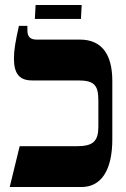

<svg xmlns="http://www.w3.org/2000/svg" viewBox="-20 -751 507 771"><path d="M120 -675H305L308 -731H123ZM19 0H307C387 0 431 -68 431 -192V-426C431 -535 387 -592 301 -592H127C101 -592 90 -604 90 -629V-647H56C42 -584 36 -551 36 -516C36 -455 58 -428 109 -428H294C357 -428 375 -410 375 -348V-243C375 -185 355 -164 290 -164H59Z"/></svg>

Font: Noto Serif Hebrew Condensed Extra
Style: Regular
Weight: 800
Width: 3
Designer: Monotype Design Team
Foundry: Monotype Imaging Inc.
Version: Version 1.901